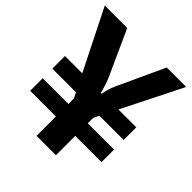

<svg xmlns="http://www.w3.org/2000/svg" viewBox="-207 -841 972 972"><g transform="rotate(45 278.5 -355.5)"><path d="M24.9 -138.4H535.6V-228.3H24.9ZM24.9 -297.1H535.6V-387.5H355L331.5 -326.7H229.5L203.6 -387.5H24.9ZM209 0H347.7V-267.6L569.8 -710.9H430.4L317.9 -467Q311 -452.4 303.5 -431.9Q295.9 -411.4 291.5 -384H284.7Q281.2 -402.1 273.2 -427.2Q265.1 -452.4 258.3 -467L147.5 -710.9H-13.2L209 -267.6Z"/></g></svg>

Font: Roboto Flex
Style: Regular
Weight: 400
Designer: Berlow after Robertson
Foundry: Google
Version: Version 3.200;gftools[0.9.32]